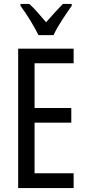

<svg xmlns="http://www.w3.org/2000/svg" viewBox="-20 -963 442 983"><path d="M357 0H73V-714H357V-639H157V-410H345V-335H157V-76H357ZM177 -783Q161 -816 136 -857Q111 -898 85 -933V-943H130Q149 -926 171.5 -900.5Q194 -875 216 -849Q242 -879 259.5 -898Q277 -917 302 -943H347V-933Q325 -902 297.5 -860Q270 -818 254 -783Z"/></svg>

Font: Noto Sans Hebrew ExtraCondensed
Style: Regular
Weight: 400
Width: 2
Designer: Monotype Design Team
Foundry: Monotype Imaging Inc.
Version: Version 2.004; ttfautohint (v1.8.4.7-5d5b)